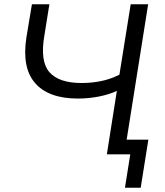

<svg xmlns="http://www.w3.org/2000/svg" viewBox="-20 -725 774 902"><path d="M482 0 529 -298Q493 -281 444.5 -271.5Q396 -262 346 -262Q209 -262 145.5 -334Q82 -406 104 -549L130 -705H212L188 -555Q168 -436 212.5 -385.5Q257 -335 364 -335Q410 -335 454.5 -344Q499 -353 541 -374L594 -705H676L575 -69H677L641 157H567L592 0Z"/></svg>

Font: Mulish
Style: Italic
Weight: 400
Italic angle: -9°
Designer: Vernon Adams
Foundry: Vernon Adams
Version: Version 3.603; ttfautohint (v1.8.3)